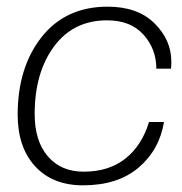

<svg xmlns="http://www.w3.org/2000/svg" viewBox="-20 -546 546 576"><path d="M229 10Q138 10 85.5 -47Q33 -104 33 -202Q33 -344 105 -435Q177 -526 303 -526Q393 -526 443.5 -476Q494 -426 494 -361Q494 -349 493 -340H449Q449 -399 410.5 -442Q372 -485 301 -485Q200 -485 142 -406.5Q84 -328 84 -204Q84 -123 123.5 -77Q163 -31 231 -31Q307 -31 356.5 -70.5Q406 -110 427 -180H472Q458 -96 395.5 -43Q333 10 229 10Z"/></svg>

Font: Creato Display Light
Style: Italic
Weight: 300
Italic angle: -10°
Version: Version 1.000